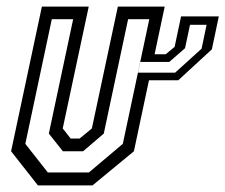

<svg xmlns="http://www.w3.org/2000/svg" viewBox="-20 -560 681 580"><path d="M527 -510.5H641L620 -411L518.5 -317.5H430L384.5 -103L259.5 0H94.5L13.5 -103L106.5 -540H248L169.5 -172L193.5 -141.5H220.5L257.5 -172L336 -540H477.5L447 -396H480.5L507.5 -418.5ZM124.5 -39H248.5L351 -125.5L431 -502H367L293.5 -156.5L231 -103H170L127.5 -156.5L201 -502H136.5L56.5 -125.5ZM554 -485 539 -414.5 491.5 -373H404L397 -340.5H509L589 -413L604 -485Z"/></svg>

Font: Tourney Condensed Regular
Style: Italic
Weight: 400
Width: 3
Italic angle: -12°
Designer: Tyler Finck
Foundry: Etcetera Type Co
Version: Version 1.010; ttfautohint (v1.8.3)